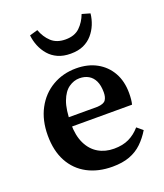

<svg xmlns="http://www.w3.org/2000/svg" viewBox="-138 -830 800 937"><g transform="rotate(-20 261.5 -362.0)"><path d="M285 14Q211 14 155.5 -15.5Q100 -45 69.5 -101Q39 -157 39 -237Q39 -316 70.5 -375Q102 -434 157 -466Q212 -498 280 -498Q341 -498 386.5 -473Q432 -448 457.5 -403Q483 -358 483 -296Q483 -279 481.5 -264Q480 -249 477 -238H99V-286H315Q348 -288 358 -302.5Q368 -317 368 -342Q368 -378 357 -401Q346 -424 326 -435.5Q306 -447 279 -447Q250 -447 223.5 -428.5Q197 -410 181 -367.5Q165 -325 165 -252Q165 -191 185 -149.5Q205 -108 240.5 -87Q276 -66 322 -66Q367 -66 399.5 -81.5Q432 -97 458 -127L488 -102Q467 -67 439.5 -40.5Q412 -14 374.5 0Q337 14 285 14ZM125 -726 167 -738Q181 -699 208.5 -673.5Q236 -648 282 -648Q329 -648 356 -674Q383 -700 397 -738L439 -726Q436 -697 425 -670Q414 -643 395 -621Q376 -599 348.5 -586.5Q321 -574 282 -574Q244 -574 216 -586.5Q188 -599 169 -621Q150 -643 139 -670Q128 -697 125 -726Z"/></g></svg>

Font: Source Serif 4 18pt SemiBold
Style: Regular
Weight: 600
Designer: Frank Grießhammer
Foundry: Adobe Systems Incorporated
Version: Version 4.004;hotconv 1.0.116;makeotfexe 2.5.65601